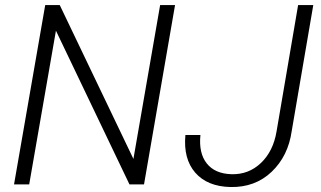

<svg xmlns="http://www.w3.org/2000/svg" viewBox="-20 -731 1272 761"><path d="M35.6 0ZM550.8 0H493.2L201.7 -609.4L95.7 0H35.6L159.2 -710.9H216.8L508.8 -101.1L614.7 -710.9H673.8ZM1161.6 -710.9H1221.7L1136.2 -211.4Q1122.1 -112.3 1056.6 -50Q991.2 12.2 893.6 10.3Q801.8 8.3 753.9 -46.6Q706.1 -101.6 714.8 -195.8H774.4Q767.1 -124.5 799.3 -83.5Q831.5 -42.5 897.5 -40.5Q965.3 -38.6 1014.2 -85Q1063 -131.3 1076.2 -210.4Z"/></svg>

Font: Roboto Light
Style: Italic
Weight: 300
Italic angle: -12°
Designer: Google
Version: Version 2.134; 2016; ttfautohint (v1.6)